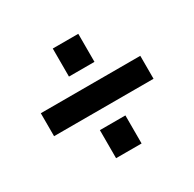

<svg xmlns="http://www.w3.org/2000/svg" viewBox="-105 -626 659 652"><g transform="rotate(-30 225.0 -300.0)"><path d="M175 -405V-515H275V-405ZM30 -255V-345H420V-255ZM175 -85V-195H275V-85Z"/></g></svg>

Font: Cuprum
Style: Bold
Weight: 700
Designer: Jovanny Lemonad
Foundry: Jovanny Lemonad
Version: Version 2.000